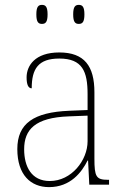

<svg xmlns="http://www.w3.org/2000/svg" viewBox="-20 -757 514 787"><path d="M303 -659C318 -659 326 -667 326 -698C326 -729 318 -737 303 -737C288 -737 280 -729 280 -698C280 -667 288 -659 303 -659ZM152 -659C167 -659 175 -667 175 -698C175 -729 167 -737 152 -737C137 -737 129 -729 129 -698C129 -667 137 -659 152 -659ZM181 10C269 10 315 -51 339 -99H341L346 0H427V-20H422C374 -20 367 -33 367 -107V-379C367 -486 326 -542 223 -542C123 -542 89 -487 89 -440C89 -410 96 -395 110 -395C110 -475 137 -517 223 -517C318 -517 339 -464 339 -371V-306L264 -303C118 -297 51 -251 51 -146C51 -40 106 10 181 10ZM184 -15C109 -15 79 -74 79 -145C79 -226 124 -275 262 -280L339 -283V-178C339 -100 273 -15 184 -15Z"/></svg>

Font: Noto Serif Devanagari SemiCondensed Thin
Style: Regular
Weight: 100
Width: 4
Designer: Universal Thirst, Indian Type Foundry and the Monotype Design Team
Foundry: Monotype Imaging Inc.
Version: Version 2.004